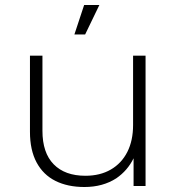

<svg xmlns="http://www.w3.org/2000/svg" viewBox="-20 -745 709 769"><path d="M318 4Q251 4 202 -20.5Q153 -45 126.5 -94.5Q100 -144 100 -217V-522H150V-221Q150 -133 195 -87Q240 -41 322 -41Q381 -41 424 -66Q467 -91 490 -136.5Q513 -182 513 -244V-522H563V0H515V-111Q491 -62 446 -31Q392 4 318 4ZM278 -607 317 -725H378L321 -607Z"/></svg>

Font: Montserrat Z Light
Style: Regular
Weight: 300
Designer: Julieta Ulanovsky
Foundry: Julieta Ulanovsky
Version: Version 8.000